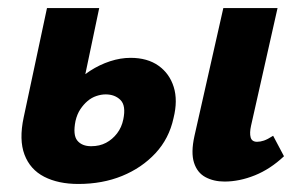

<svg xmlns="http://www.w3.org/2000/svg" viewBox="-20 -444 750 478"><path d="M175 14Q125 14 90 -4Q55 -22 41 -59Q27 -96 39 -152L97 -424H227L168 -143Q161 -108 172.5 -94Q184 -80 207 -80Q228 -80 244 -88.5Q260 -97 271.5 -112Q283 -127 287 -147Q294 -181 280 -195Q266 -209 243 -209Q232 -209 220 -205Q208 -201 198 -192.5Q188 -184 180 -172Q172 -160 168 -143L125 -175Q139 -205 159.5 -228.5Q180 -252 204 -267.5Q228 -283 254 -291.5Q280 -300 305 -300Q347 -300 374.5 -280.5Q402 -261 412.5 -227.5Q423 -194 412 -150Q401 -99 367 -62.5Q333 -26 284 -6Q235 14 175 14ZM539 8Q512 8 491.5 -3Q471 -14 463 -39Q455 -64 464 -105L536 -424H671L605 -131Q601 -113 604 -102Q607 -91 620 -91Q628 -91 637 -94Q646 -97 660 -106L687 -55Q653 -23 614.5 -7.5Q576 8 539 8Z"/></svg>

Font: Ysabeau Infant ExtraBold
Style: Italic
Weight: 800
Italic angle: -12°
Designer: Christian Thalmann (Catharsis Fonts)
Version: Version 2.001;gftools[0.9.30]; featfreeze: ss01,ss02,lnum